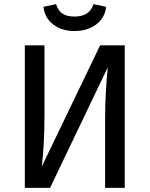

<svg xmlns="http://www.w3.org/2000/svg" viewBox="-20 -908 723 928"><path d="M583 0H488V-336Q488 -453 501 -583L222 0H100V-689H195V-353Q195 -213 182 -103L464 -689H583ZM190 -875 251 -888Q261 -856 282.5 -842Q304 -828 340 -828Q376 -828 399 -842.5Q422 -857 432 -888L493 -875Q487 -821 444.5 -789.5Q402 -758 340 -758Q279 -758 237.5 -789.5Q196 -821 190 -875Z"/></svg>

Font: Fira GO
Style: Regular
Weight: 400
Designer: Carrois Corporate
Foundry: Carrois Corporate GbR
Version: Version 0.300